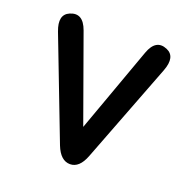

<svg xmlns="http://www.w3.org/2000/svg" viewBox="-103 -609 692 723"><g transform="rotate(20 243.0 -247.0)"><path d="M58.1 -510.7Q106.4 -531.2 128.9 -469.2L252 -127L375.5 -469.2Q397.9 -531.2 446.3 -510.7Q487.8 -493.2 464.4 -431.6L310.5 -31.2Q290 22 252.9 22Q214.8 22 193.8 -31.2L40 -431.6Q16.6 -493.2 58.1 -510.7Z"/></g></svg>

Font: Comic Relief LRS
Style: Regular
Weight: 400
Designer: Jeff Davis
Foundry: Loudifier
Version: Version 1.0